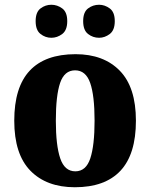

<svg xmlns="http://www.w3.org/2000/svg" viewBox="-20 -778 633 808"><path d="M295 10Q176 10 108 -59.5Q40 -129 40 -270Q40 -411 105 -480.5Q170 -550 298 -550Q416 -550 484 -480.5Q552 -411 552 -270Q552 -129 487 -59.5Q422 10 295 10ZM297 -57Q342 -57 360 -111.5Q378 -166 378 -270Q378 -376 359.5 -429Q341 -482 296 -482Q251 -482 233 -429Q215 -376 215 -270Q215 -166 233.5 -111.5Q252 -57 297 -57ZM397 -619Q371 -619 350.5 -635Q330 -651 330 -689Q330 -727 350.5 -742.5Q371 -758 397 -758Q421 -758 442 -742.5Q463 -727 463 -689Q463 -651 442 -635Q421 -619 397 -619ZM196 -619Q171 -619 150.5 -635Q130 -651 130 -689Q130 -727 150.5 -742.5Q171 -758 196 -758Q221 -758 242 -742.5Q263 -727 263 -689Q263 -651 242 -635Q221 -619 196 -619Z"/></svg>

Font: Noto Serif Armenian SemiCondensed ExtraBold
Style: Regular
Weight: 800
Width: 4
Designer: Monotype Design Team
Foundry: Monotype Imaging Inc.
Version: Version 2.008; ttfautohint (v1.8.4.7-5d5b)